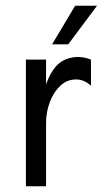

<svg xmlns="http://www.w3.org/2000/svg" viewBox="-20 -647 366 667"><path d="M70 -440H140V-354Q159 -406 186 -427.5Q213 -449 252 -449Q263 -449 274.5 -446.5Q286 -444 296 -440V-349Q273 -371 244 -371Q213 -371 189.5 -349Q166 -327 153 -292Q140 -257 140 -220V0H70ZM241 -627H317L217 -493H161Z"/></svg>

Font: Teachers[wght]
Style: Regular
Weight: 400
Designer: Alfredo Marco Pradil & Chank Diesel
Version: Version 1.000;Glyphs 3.1.2 (3151)